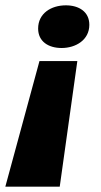

<svg xmlns="http://www.w3.org/2000/svg" viewBox="-63 -532 379 720"><path d="M227 -303H85L-43 168H161ZM272 -439C272 -488 233 -512 184 -512C129 -512 80 -482 80 -425C80 -376 119 -352 168 -352C221 -352 272 -382 272 -439Z"/></svg>

Font: Racing Sans One
Style: Regular
Weight: 400
Designer: Pablo Impallari, Rodrigo Fuenzalida
Foundry: Pablo Impallari, Rodrigo Fuenzalida
Version: Version 1.001